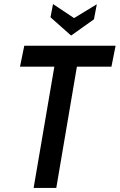

<svg xmlns="http://www.w3.org/2000/svg" viewBox="-20 -925 589 945"><path d="M145.5 0 247.5 -597H78.5L99.5 -700H549L528.5 -597H358.5L257 0ZM330 -750 228.5 -840 241 -905 344.5 -836 456.5 -904 442.5 -830Z"/></svg>

Font: Cabin Condensed SemiBold
Style: Italic
Weight: 600
Width: 3
Italic angle: -10°
Designer: Pablo Impallari
Foundry: Pablo Impallari. http://www.impallari.com Igino Marini. http://www.ikern.com
Version: Version 3.001; ttfautohint (v1.8.3)